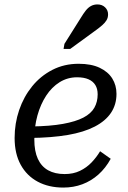

<svg xmlns="http://www.w3.org/2000/svg" viewBox="-20 -835 580 867"><path d="M266 12Q200 12 150.5 -14.5Q101 -41 73.5 -91Q46 -141 46 -212Q46 -278 66.5 -338Q87 -398 125 -445Q163 -492 216.5 -519.5Q270 -547 335 -547Q392 -547 430 -529Q468 -511 487 -480.5Q506 -450 506 -411Q506 -363 481.5 -326Q457 -289 408 -263.5Q359 -238 286 -225.5Q213 -213 115 -212L121 -264Q206 -265 264 -275.5Q322 -286 356.5 -304Q391 -322 406 -348.5Q421 -375 421 -409Q421 -434 410.5 -451Q400 -468 379.5 -477Q359 -486 328 -486Q285 -486 249.5 -464Q214 -442 188.5 -403Q163 -364 149 -313.5Q135 -263 135 -205Q135 -152 151 -117.5Q167 -83 197.5 -66Q228 -49 272 -49Q311 -49 341 -63.5Q371 -78 393.5 -101.5Q416 -125 432 -152L480 -118Q457 -76 424.5 -47Q392 -18 352 -3Q312 12 266 12ZM344 -753Q356 -773 367 -787Q378 -801 391 -808Q404 -815 420 -815Q441 -815 454.5 -802Q468 -789 468 -770Q468 -755 461 -743.5Q454 -732 442 -721.5Q430 -711 415 -700L297 -614H267L271 -637Z"/></svg>

Font: Roboto Serif
Style: Italic
Weight: 400
Italic angle: -10°
Designer: Greg Gazdowicz
Foundry: Commercial Type
Version: Version 1.008